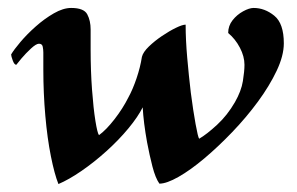

<svg xmlns="http://www.w3.org/2000/svg" viewBox="-20 -458 748 483"><path d="M447 -396Q447 -358 451 -312.5Q455 -267 460 -225Q466 -179 472 -146Q478 -113 481 -109Q500 -120 526 -144Q552 -168 571 -201Q587 -229 591 -254Q595 -279 595 -295Q595 -316 583.5 -338Q572 -360 554 -375Q554 -393 565 -407Q576 -421 591.5 -429.5Q607 -438 618 -438Q646 -438 670 -418.5Q694 -399 694 -349Q694 -318 676 -280Q658 -242 629 -202.5Q600 -163 564.5 -126Q529 -89 494 -59.5Q459 -30 429 -13Q399 4 381 4Q371 -10 363.5 -39Q356 -68 350 -100Q341 -150 339 -188Q327 -164 303 -135Q279 -106 248 -78Q217 -50 185 -28Q153 -6 127 5Q117 -20 108 -65Q99 -110 94 -167Q89 -224 89 -283V-326Q89 -333 87.5 -340.5Q86 -348 78 -348Q71 -348 58 -336Q45 -324 34 -311Q23 -298 21 -295Q16 -295 12 -306Q8 -317 8 -321Q15 -333 31.5 -352.5Q48 -372 70 -391.5Q92 -411 115.5 -424.5Q139 -438 159 -438Q191 -438 199.5 -422Q208 -406 208 -384V-333Q208 -280 211.5 -232.5Q215 -185 220 -154Q225 -123 229 -118Q247 -131 268 -158Q289 -185 303 -213Q314 -233 323.5 -261Q333 -289 337 -315Q340 -327 354.5 -341Q369 -355 387.5 -367.5Q406 -380 422.5 -388Q439 -396 447 -396Z"/></svg>

Font: Amiri
Style: Bold Italic
Weight: 700
Italic angle: 10°
Designer: Khaled Hosny
Version: Version 0.113